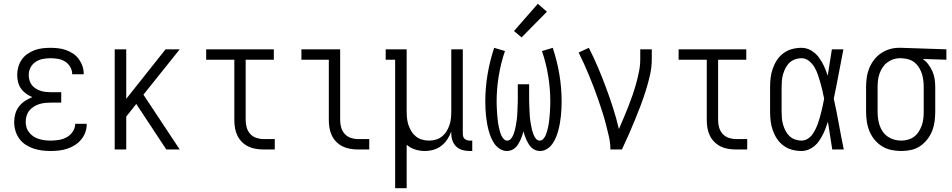

<svg xmlns="http://www.w3.org/2000/svg" viewBox="-20 -791 5040 1016"><path d="M247 8Q224 8 201 5Q178 2 156 -5.5Q134 -13 114.5 -26Q95 -39 81.5 -58Q68 -77 61.5 -99.5Q55 -122 55 -145Q55 -167 61 -188.5Q67 -210 80.5 -227.5Q94 -245 112.5 -257Q131 -269 151 -277Q134 -284 118 -295.5Q102 -307 91 -322.5Q80 -338 75.5 -357Q71 -376 71 -395Q71 -416 77 -437Q83 -458 95 -475.5Q107 -493 125 -505.5Q143 -518 163 -525.5Q183 -533 204.5 -535.5Q226 -538 247 -538Q268 -538 289 -535.5Q310 -533 329.5 -526Q349 -519 366.5 -507.5Q384 -496 396.5 -479Q409 -462 416 -442Q423 -422 423 -401Q423 -400 423 -399Q423 -398 423 -398H362Q362 -398 362 -398.5Q362 -399 362 -400Q362 -419 351.5 -437Q341 -455 324 -465.5Q307 -476 287 -479.5Q267 -483 247 -483Q227 -483 206.5 -479Q186 -475 168.5 -463.5Q151 -452 141.5 -433.5Q132 -415 132 -394Q132 -380 136 -366Q140 -352 148.5 -341Q157 -330 169 -322.5Q181 -315 194.5 -310.5Q208 -306 222 -304.5Q236 -303 250 -303H304V-248H250Q234 -248 218.5 -246.5Q203 -245 187.5 -240Q172 -235 158.5 -226.5Q145 -218 135 -205.5Q125 -193 120.5 -177.5Q116 -162 116 -147Q116 -131 120.5 -116Q125 -101 135 -89Q145 -77 158 -68.5Q171 -60 186 -55.5Q201 -51 216.5 -49Q232 -47 247 -47Q269 -47 291 -50.5Q313 -54 332.5 -64.5Q352 -75 365 -94.5Q378 -114 378 -136Q378 -136 378 -136Q378 -136 378 -136H439Q439 -136 439 -135.5Q439 -135 439 -135Q439 -112 431.5 -91Q424 -70 409.5 -52.5Q395 -35 376 -23Q357 -11 335.5 -4Q314 3 292 5.5Q270 8 247 8Z M587 0V-530H648V-268L856 -530H931L739 -290L931 0H860L701 -241L648 -174V0Z M1374 0Q1354 0 1333 -3.5Q1312 -7 1293.5 -16Q1275 -25 1260 -40Q1245 -55 1236 -74Q1227 -93 1223.5 -113.5Q1220 -134 1220 -155V-475H1071V-530H1429V-475H1280V-155Q1280 -135 1285.5 -116Q1291 -97 1304 -82.5Q1317 -68 1336 -61.5Q1355 -55 1374 -55H1434V0Z M1874 0Q1854 0 1833 -3.5Q1812 -7 1793.5 -16Q1775 -25 1760 -40Q1745 -55 1736 -74Q1727 -93 1723.5 -113.5Q1720 -134 1720 -155V-475H1575V-530H1780V-155Q1780 -135 1785.5 -116Q1791 -97 1804 -82.5Q1817 -68 1836 -61.5Q1855 -55 1874 -55H1934V0Z M2071 205V-475H2021V-530H2132V-200Q2132 -182 2134 -163.5Q2136 -145 2142 -128Q2148 -111 2157.5 -95.5Q2167 -80 2181.5 -68.5Q2196 -57 2214 -52Q2232 -47 2250 -47Q2268 -47 2286 -52Q2304 -57 2318.5 -68.5Q2333 -80 2342.5 -95.5Q2352 -111 2358 -128Q2364 -145 2366 -163.5Q2368 -182 2368 -200V-530H2429V-84Q2429 -76 2431 -69Q2433 -62 2438 -57Q2443 -52 2450.5 -49.5Q2458 -47 2465 -47H2479V8H2465Q2446 8 2427.5 3Q2409 -2 2395 -15Q2381 -28 2374.5 -46.5Q2368 -65 2368 -84V-95Q2360 -73 2347 -53.5Q2334 -34 2315.5 -19.5Q2297 -5 2274 1.5Q2251 8 2227 8Q2202 8 2176.5 0Q2151 -8 2132 -25V205Z M2662 8Q2643 8 2626 -2.5Q2609 -13 2597.5 -29Q2586 -45 2578.5 -63Q2571 -81 2566 -99.5Q2561 -118 2557.5 -137.5Q2554 -157 2552 -176.5Q2550 -196 2549 -215Q2548 -234 2548 -254Q2548 -326 2560 -397.5Q2572 -469 2595 -538L2652 -521Q2630 -456 2619 -388.5Q2608 -321 2608 -253Q2608 -242 2608.5 -230.5Q2609 -219 2609.5 -208Q2610 -197 2611 -185.5Q2612 -174 2613 -163Q2614 -152 2615.5 -141Q2617 -130 2619.5 -119Q2622 -108 2625 -97Q2628 -86 2632.5 -75.5Q2637 -65 2645 -56Q2653 -47 2664 -47Q2676 -47 2684 -57Q2692 -67 2696.5 -78Q2701 -89 2704 -100.5Q2707 -112 2709 -123.5Q2711 -135 2713 -147Q2715 -159 2716 -170.5Q2717 -182 2717.5 -194Q2718 -206 2718.5 -217.5Q2719 -229 2719.5 -241Q2720 -253 2720 -265V-345H2780V-265Q2780 -253 2780.5 -241Q2781 -229 2781.5 -217.5Q2782 -206 2782.5 -194Q2783 -182 2784 -170.5Q2785 -159 2787 -147Q2789 -135 2791 -123.5Q2793 -112 2796 -100.5Q2799 -89 2803.5 -78Q2808 -67 2816 -57Q2824 -47 2836 -47Q2847 -47 2855 -56Q2863 -65 2867.5 -75.5Q2872 -86 2875 -97Q2878 -108 2880.5 -119Q2883 -130 2884.5 -141Q2886 -152 2887 -163Q2888 -174 2889 -185.5Q2890 -197 2890.5 -208Q2891 -219 2891.5 -230.5Q2892 -242 2892 -253Q2892 -321 2881 -388.5Q2870 -456 2848 -521L2905 -538Q2928 -469 2940 -397.5Q2952 -326 2952 -254Q2952 -234 2951 -215Q2950 -196 2948 -176.5Q2946 -157 2942.5 -137.5Q2939 -118 2934 -99.5Q2929 -81 2921.5 -63Q2914 -45 2902.5 -29Q2891 -13 2874 -2.5Q2857 8 2838 8Q2825 8 2813.5 3.5Q2802 -1 2793 -9.5Q2784 -18 2777.5 -28.5Q2771 -39 2766 -50Q2761 -61 2757 -72.5Q2753 -84 2750 -96Q2747 -84 2743 -72.5Q2739 -61 2734 -50Q2729 -39 2722.5 -28.5Q2716 -18 2707 -9.5Q2698 -1 2686.5 3.5Q2675 8 2662 8ZM2740 -593 2700 -627 2826 -771 2874 -729Z M3210 0Q3210 -34 3202.5 -67Q3195 -100 3186.5 -133Q3178 -166 3167.5 -198.5Q3157 -231 3146 -263Q3135 -295 3123 -326.5Q3111 -358 3098 -389.5Q3085 -421 3071 -452Q3057 -483 3042 -513L3096 -538Q3122 -487 3144.5 -434Q3167 -381 3187 -327Q3207 -273 3224.5 -218.5Q3242 -164 3255 -108Q3268 -138 3280.5 -167.5Q3293 -197 3305 -227.5Q3317 -258 3327.5 -288.5Q3338 -319 3346.5 -350Q3355 -381 3361.5 -413Q3368 -445 3368 -477V-530H3429V-477Q3429 -435 3419.5 -393.5Q3410 -352 3397.5 -312Q3385 -272 3370 -232.5Q3355 -193 3339 -154Q3323 -115 3306 -76.5Q3289 -38 3271 0Z M3874 0Q3854 0 3833 -3.5Q3812 -7 3793.5 -16Q3775 -25 3760 -40Q3745 -55 3736 -74Q3727 -93 3723.5 -113.5Q3720 -134 3720 -155V-475H3571V-530H3929V-475H3780V-155Q3780 -135 3785.5 -116Q3791 -97 3804 -82.5Q3817 -68 3836 -61.5Q3855 -55 3874 -55H3934V0Z M4221 8Q4196 8 4171.5 1.5Q4147 -5 4126.5 -20Q4106 -35 4092 -56Q4078 -77 4069.5 -101Q4061 -125 4058 -150Q4055 -175 4055 -200V-330Q4055 -355 4058 -380Q4061 -405 4069.5 -429Q4078 -453 4092 -474Q4106 -495 4126.5 -510Q4147 -525 4171.5 -531.5Q4196 -538 4221 -538Q4249 -538 4273 -523.5Q4297 -509 4313 -487.5Q4329 -466 4340.5 -441Q4352 -416 4360 -390Q4366 -425 4371 -460Q4376 -495 4382 -530H4443Q4430 -465 4418 -399.5Q4406 -334 4392 -269Q4407 -202 4419 -134.5Q4431 -67 4445 0H4384Q4378 -37 4372.5 -73.5Q4367 -110 4361 -147Q4355 -129 4348.5 -111.5Q4342 -94 4333.5 -77.5Q4325 -61 4314.5 -45.5Q4304 -30 4289.5 -18Q4275 -6 4257.5 1Q4240 8 4221 8ZM4221 -47Q4238 -47 4253 -56Q4268 -65 4278 -78.5Q4288 -92 4295.5 -107.5Q4303 -123 4308.5 -138.5Q4314 -154 4318.5 -170.5Q4323 -187 4327 -203Q4331 -219 4334.5 -235.5Q4338 -252 4341 -269Q4337 -290 4332 -311.5Q4327 -333 4321 -354Q4315 -375 4308 -395.5Q4301 -416 4290 -435Q4279 -454 4261 -468.5Q4243 -483 4221 -483Q4204 -483 4187 -477Q4170 -471 4157.5 -459Q4145 -447 4137 -431.5Q4129 -416 4124 -399Q4119 -382 4117.5 -364.5Q4116 -347 4116 -330V-200Q4116 -183 4117.5 -165.5Q4119 -148 4124 -131Q4129 -114 4137 -98.5Q4145 -83 4157.5 -71Q4170 -59 4187 -53Q4204 -47 4221 -47Z M4749 8Q4723 8 4696.5 2.5Q4670 -3 4647.5 -17Q4625 -31 4608 -51.5Q4591 -72 4581 -96.5Q4571 -121 4567 -147.5Q4563 -174 4563 -200V-330Q4563 -355 4566.5 -380.5Q4570 -406 4579.5 -429.5Q4589 -453 4604.5 -473.5Q4620 -494 4641 -508.5Q4662 -523 4686.5 -530.5Q4711 -538 4737 -538Q4740 -538 4743.5 -538Q4747 -538 4750 -538L4988 -530V-475L4863 -479Q4880 -467 4893 -449.5Q4906 -432 4914.5 -412.5Q4923 -393 4926 -372Q4929 -351 4929 -330V-200Q4929 -174 4925.5 -148Q4922 -122 4912.5 -98Q4903 -74 4886.5 -53Q4870 -32 4848.5 -17.5Q4827 -3 4801 2.5Q4775 8 4749 8ZM4749 -47Q4767 -47 4785 -52Q4803 -57 4817.5 -68Q4832 -79 4842 -95Q4852 -111 4858 -128Q4864 -145 4866 -163.5Q4868 -182 4868 -200V-330Q4868 -347 4866 -364.5Q4864 -382 4859 -398.5Q4854 -415 4845 -430.5Q4836 -446 4823 -457.5Q4810 -469 4793.5 -475Q4777 -481 4760 -482L4750 -483Q4748 -483 4746 -483Q4744 -483 4741 -483Q4723 -483 4706 -477Q4689 -471 4674.5 -460Q4660 -449 4650 -433.5Q4640 -418 4634 -401Q4628 -384 4626 -366Q4624 -348 4624 -330V-200Q4624 -181 4626.5 -162.5Q4629 -144 4635 -126.5Q4641 -109 4652 -93.5Q4663 -78 4678.5 -67.5Q4694 -57 4712 -52Q4730 -47 4749 -47Z"/></svg>

Font: Iosevka Slab Light
Style: Regular
Weight: 300
Monospace: yes
Designer: Belleve Invis
Foundry: Belleve Invis
Version: Version 11.1.0; ttfautohint (v1.8.3)